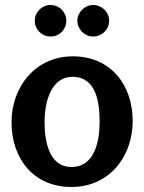

<svg xmlns="http://www.w3.org/2000/svg" viewBox="-20 -735 576 767"><path d="M245 -652C245 -687 217 -715 182 -715C147 -715 119 -687 119 -652C119 -617 147 -589 182 -589C217 -589 245 -617 245 -652ZM416 -652C416 -687 387 -715 352 -715C318 -715 289 -686 289 -652C289 -618 318 -589 352 -589C387 -589 416 -617 416 -652ZM265 12C416 12 510 -108 510 -252C510 -396 422 -510 271 -510C122 -510 26 -389 26 -246C26 -102 114 12 265 12ZM266 -68C173 -68 158 -176 158 -248C158 -318 179 -428 270 -428C366 -428 378 -323 378 -248C378 -175 360 -68 266 -68Z"/></svg>

Font: Rosario
Style: Bold
Weight: 700
Designer: Hector Gatti
Foundry: Omnibus Type
Version: Version 1.100